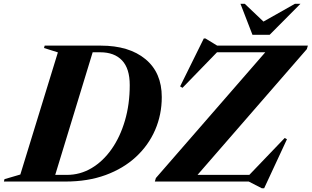

<svg xmlns="http://www.w3.org/2000/svg" viewBox="-70 -955 1639 1010"><path d="M234.5 -679.5 161.5 -702.5 165 -715H460Q609 -715 695 -644Q781 -573 781 -444.5Q781 -352 746 -271.2Q711 -190.5 645 -129.5Q579 -68.5 485.5 -34.2Q392 0 274.5 0H-49.5L-46.5 -12.5L37 -37ZM282 -35Q352 -35 412 -70.8Q472 -106.5 517 -170.5Q562 -234.5 587.2 -320.5Q612.5 -406.5 612.5 -507.5Q612.5 -594.5 572 -637.2Q531.5 -680 457 -680H417.5L220.5 -35ZM1549.5 -715 1544 -696.5 969 -35H1241.5L1427.5 -229L1439.5 -222.5L1319.5 35.5H1307.5L1238.5 0H744.5L750 -18.5L1325.5 -680H1071.5L890 -493L877.5 -500.5L1002 -752.5H1011L1072.5 -715ZM1510.5 -935 1348.5 -772H1258L1195 -935H1217.5L1316 -841.5L1481.5 -935Z"/></svg>

Font: Newsreader Display
Style: Bold Italic
Weight: 700
Italic angle: -17°
Designer: Hugues Gentile
Foundry: Production Type
Version: Version 1.001